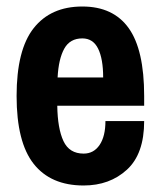

<svg xmlns="http://www.w3.org/2000/svg" viewBox="-20 -558 496 590"><path d="M237 12Q136 12 83.5 -54.5Q31 -121 31 -263Q31 -405 83.5 -471.5Q136 -538 233 -538Q328 -538 375.5 -471.5Q423 -405 423 -263V-233H156Q157 -163 175 -124.5Q193 -86 237 -86Q268 -86 286 -112.5Q304 -139 304 -186H423Q423 -85 370 -36.5Q317 12 237 12ZM157 -320H297Q297 -377 281.5 -408.5Q266 -440 233 -440Q195 -440 177.5 -408.5Q160 -377 157 -320Z"/></svg>

Font: Archivo Narrow
Style: Bold
Weight: 700
Designer: Hector Gatti
Foundry: Omnibus-Type
Version: Version 3.002